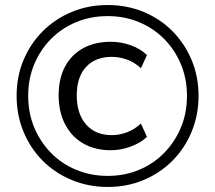

<svg xmlns="http://www.w3.org/2000/svg" viewBox="-20 -734 855 763"><path d="M408 9Q332 9 265.5 -18.5Q199 -46 150 -95Q101 -144 73.5 -210.5Q46 -277 46 -353Q46 -430 73.5 -495.5Q101 -561 150 -610Q199 -659 265 -686.5Q331 -714 408 -714Q485 -714 551 -686.5Q617 -659 665.5 -610Q714 -561 741.5 -495.5Q769 -430 769 -353Q769 -277 741.5 -210.5Q714 -144 665 -95Q616 -46 550.5 -18.5Q485 9 408 9ZM421 -137Q357 -137 310.5 -164Q264 -191 238.5 -240.5Q213 -290 213 -355Q213 -422 238.5 -469.5Q264 -517 310.5 -542.5Q357 -568 421 -568Q461 -568 500 -554Q539 -540 564 -515L540 -463Q514 -487 484 -497.5Q454 -508 424 -508Q359 -508 322 -468Q285 -428 285 -355Q285 -282 322 -239.5Q359 -197 424 -197Q454 -197 484 -208Q514 -219 540 -243L564 -190Q539 -166 499.5 -151.5Q460 -137 421 -137ZM408 -35Q475 -35 532.5 -59Q590 -83 632.5 -126.5Q675 -170 699 -227.5Q723 -285 723 -353Q723 -421 699 -478.5Q675 -536 632.5 -579Q590 -622 532.5 -646Q475 -670 408 -670Q340 -670 282.5 -646Q225 -622 182.5 -579Q140 -536 116 -478.5Q92 -421 92 -353Q92 -285 116 -227.5Q140 -170 182.5 -126.5Q225 -83 283 -59Q341 -35 408 -35Z"/></svg>

Font: Nunito Sans 12pt ExtraLight 12pt
Style: Regular
Weight: 400
Version: Version 3.101;gftools[0.9.27]